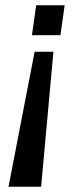

<svg xmlns="http://www.w3.org/2000/svg" viewBox="-20 -530 307 726"><path d="M182 -334.5 135.5 176H12.2L111 -334.5ZM224.5 -510 208.5 -396.8H100.8L116.8 -510Z"/></svg>

Font: Chivo Medium
Style: Italic
Weight: 500
Italic angle: -8.05°
Designer: Hector Gatti
Foundry: Omnibus-Type
Version: Version 2.002